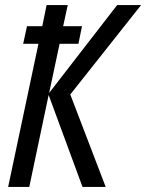

<svg xmlns="http://www.w3.org/2000/svg" viewBox="-20 -734 574 754"><path d="M12 0H95L171 -361L304 0H395L256 -363L534 -714H440L173 -369L214 -562H288L302 -631H228L246 -714H163L146 -631H86L71 -562H131Z"/></svg>

Font: Noto Sans Condensed
Style: Italic
Weight: 400
Width: 3
Italic angle: -12°
Designer: Monotype Design Team
Foundry: Monotype Imaging Inc.
Version: Version 2.013